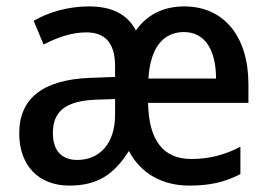

<svg xmlns="http://www.w3.org/2000/svg" viewBox="-20 -569 840 599"><path d="M555 -549C488 -549 438 -522 404 -474C377 -525 329 -549 257 -549C193 -549 131 -531 85 -504L116 -430C160 -453 205 -468 249 -468C306 -468 339 -437 339 -363V-329L259 -326C114 -320 40 -262 40 -153C40 -51 102 10 196 10C287 10 337 -27 382 -98C420 -26 488 10 571 10C636 10 682 -1 730 -26V-111C681 -86 634 -73 577 -73C490 -73 444 -130 442 -248H755V-307C755 -452 681 -549 555 -549ZM554 -469C622 -469 654 -409 654 -324H443C449 -420 489 -469 554 -469ZM279 -258 339 -260V-211C339 -119 289 -70 221 -70C175 -70 145 -96 145 -154C145 -219 181 -254 279 -258Z"/></svg>

Font: Noto Sans Myanmar SemiCondensed Medium
Style: Regular
Weight: 500
Width: 4
Designer: Monotype Design Team
Foundry: Monotype Imaging Inc.
Version: Version 2.107